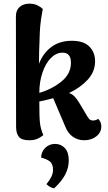

<svg xmlns="http://www.w3.org/2000/svg" viewBox="-20 -753 591 1050"><path d="M534 -61Q534 -29 507 -7.5Q480 14 440 14Q406 14 378.5 -5Q351 -24 336 -63L271 -216Q224 -203 195 -198Q195 -112 198.5 -80.5Q202 -49 217 -14Q201 -1 183.5 6.5Q166 14 139 14Q98 14 83 -5Q68 -24 68 -59L67 -665Q67 -697 87.5 -715Q108 -733 141 -733Q166 -733 184.5 -724Q203 -715 214 -704Q203 -647 200 -610.5Q197 -574 196 -525L194 -470L193 -404Q216 -463 261.5 -496.5Q307 -530 373 -530Q437 -530 468.5 -498.5Q500 -467 500 -418Q500 -361 459.5 -317Q419 -273 357 -244Q373 -240 386.5 -226.5Q400 -213 415 -188L446 -136Q460 -111 467.5 -102.5Q475 -94 489 -94Q504 -94 517 -103Q534 -86 534 -61ZM368 -410Q368 -465 322 -465Q287 -465 258 -435.5Q229 -406 212 -355.5Q195 -305 195 -245Q266 -266 317 -308Q368 -350 368 -410ZM234 254Q252 232 261 213.5Q270 195 270 176Q270 143 252 129.5Q234 116 205 109Q205 78 227 56Q249 34 281 34Q313 34 334.5 56.5Q356 79 356 125Q356 164 337 201Q318 238 276 277Q253 273 234 254Z"/></svg>

Font: Arima Madurai Black
Style: Regular
Weight: 900
Designer: Joana Correia and Natanael Gama
Foundry: NDISCOVER
Version: Version 1.020